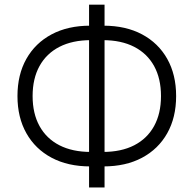

<svg xmlns="http://www.w3.org/2000/svg" viewBox="-20 -785 849 842"><path d="M375.5 -55.2Q277.8 -55.2 206.3 -93.3Q134.8 -131.3 95.7 -200.7Q56.6 -270 56.6 -363.8Q56.6 -457.5 95.7 -526.9Q134.8 -596.2 206.3 -634.3Q277.8 -672.4 375.5 -672.4H433.6Q531.7 -672.4 603 -634.3Q674.3 -596.2 713.4 -526.9Q752.4 -457.5 752.4 -363.8Q752.4 -270 713.4 -200.7Q674.3 -131.3 603 -93.3Q531.7 -55.2 433.6 -55.2ZM377.9 -118.7H431.2Q511.7 -118.7 568.6 -147.9Q625.5 -177.2 655.8 -232.2Q686 -287.1 686 -363.8Q686 -440.4 655.8 -495.4Q625.5 -550.3 568.6 -579.6Q511.7 -608.9 431.2 -608.9H377.9Q297.9 -608.9 240.7 -579.6Q183.6 -550.3 153.3 -495.4Q123 -440.4 123 -363.8Q123 -287.1 153.3 -232.2Q183.6 -177.2 240.7 -147.9Q297.9 -118.7 377.9 -118.7ZM370.6 37.1V-764.6H438.5V37.1Z"/></svg>

Font: Inter 20pt Light
Style: Regular
Weight: 300
Version: Version 4.001;git-66647c0bb